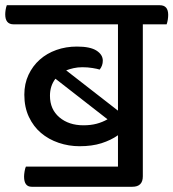

<svg xmlns="http://www.w3.org/2000/svg" viewBox="-51 -632 663 734"><path d="M400 5V-115Q373 -96 337 -84.5Q301 -73 253 -73Q212 -73 173.5 -86Q135 -99 106 -123.5Q77 -148 59.5 -185Q42 -222 42 -270Q42 -312 58 -346Q74 -380 101 -404Q128 -428 164.5 -441Q201 -454 243 -454Q294 -454 318 -438.5Q342 -423 342 -400Q342 -381 330 -366Q321 -369 302.5 -372Q284 -375 264 -375Q246 -375 230.5 -371.5Q215 -368 202 -363L400 -209V-539H1Q-31 -539 -31 -577Q-31 -585 -29.5 -594.5Q-28 -604 -25 -612H560Q592 -612 592 -575Q592 -567 590.5 -557Q589 -547 586 -539H495V42Q495 82 455 82H70Q41 82 41 43Q41 35 43 23Q45 11 48 5ZM268 -153Q296 -153 318.5 -159Q341 -165 360 -176L161 -331Q140 -304 140 -266Q140 -214 176 -183.5Q212 -153 268 -153Z"/></svg>

Font: Baloo 2 Medium
Style: Regular
Weight: 500
Designer: Sarang Kulkarni and Ek Type
Foundry: Ek Type
Version: Version 1.640;hotconv 1.0.111;makeotfexe 2.5.65597; ttfautoh